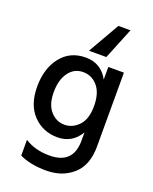

<svg xmlns="http://www.w3.org/2000/svg" viewBox="-171 -848 901 1133"><g transform="rotate(20 279.5 -281.0)"><path d="M398 -507H496V-43Q496 74 429.5 133.5Q363 193 262 193Q161 193 94 160V61Q158 103 249 103Q398 103 398 -44V-96Q349 -14 257 -14Q165 -14 104 -77.5Q43 -141 43 -255Q43 -369 100 -441.5Q157 -514 254.5 -514Q352 -514 398 -428ZM146 -257.5Q146 -180 182.5 -139Q219 -98 270 -98Q321 -98 359.5 -138.5Q398 -179 398 -260.5Q398 -342 361.5 -385Q325 -428 269.5 -428Q214 -428 180 -381.5Q146 -335 146 -257.5ZM447 -755 367 -558H258L371 -755Z"/></g></svg>

Font: Hind Medium
Style: Regular
Weight: 500
Designer: Manushi Parikh, Satya Rajpurohit
Foundry: Indian Type Foundry
Version: Version 1.201;PS 1.0;hotconv 1.0.78;makeotf.lib2.5.61930; tt